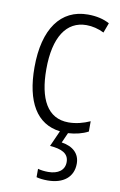

<svg xmlns="http://www.w3.org/2000/svg" viewBox="-88 -685 550 881"><g transform="rotate(10 187.0 -244.0)"><path d="M317 48C317 2 286 -28 232 -36L253 -83C287 -85 320 -93 346 -107V-155C315 -141 281 -132 246 -132C148 -132 104 -217 104 -355C104 -505 158 -586 251 -586C278 -586 307 -579 333 -566L350 -612C323 -627 289 -635 249 -635C123 -635 49 -534 49 -354C49 -194 105 -98 215 -85L182 -11C236 -7 270 8 270 49C270 87 240 108 194 108C177 108 160 106 146 102V141C160 145 179 147 198 147C272 147 317 110 317 48Z"/></g></svg>

Font: Noto Sans Telugu UI Condensed Light
Style: Regular
Weight: 300
Width: 3
Designer: Jelle Bosma - Monotype Design Team
Foundry: Monotype Imaging Inc.
Version: Version 2.005